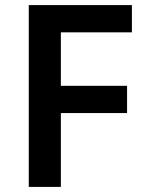

<svg xmlns="http://www.w3.org/2000/svg" viewBox="-20 -734 578 754"><path d="M219 0H93V-714H498V-607H219V-397H479V-290H219Z"/></svg>

Font: Noto Sans Malayalam SemiBold
Style: Regular
Weight: 600
Designer: Jelle Bosma - Monotype Design Team
Foundry: Monotype Imaging Inc.
Version: Version 2.104; ttfautohint (v1.8.4.7-5d5b)